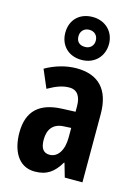

<svg xmlns="http://www.w3.org/2000/svg" viewBox="-126 -905 720 986"><g transform="rotate(15 234.5 -412.0)"><path d="M242 -606C312 -606 358 -656 358 -721C358 -786 310 -834 242 -834C171 -834 126 -787 126 -720C126 -654 171 -606 242 -606ZM242 -675C211 -675 196 -693 196 -720C196 -747 215 -766 242 -766C270 -766 288 -747 288 -720C288 -693 269 -675 242 -675ZM230 -558C175 -558 116 -541 66 -512L107 -416C153 -442 185 -453 220 -453C263 -453 282 -421 282 -370V-341L210 -338C93 -333 31 -279 31 -163C31 -74 67 10 158 10C222 10 259 -17 292 -73H295L316 0H410V-363C410 -494 346 -558 230 -558ZM244 -253 282 -255V-204C282 -136 253 -93 210 -93C178 -93 161 -113 161 -161C161 -216 188 -251 244 -253Z"/></g></svg>

Font: Noto Sans Kannada ExtraCondensed
Style: Bold
Weight: 700
Width: 2
Designer: Jelle Bosma - Monotype Design Team
Foundry: Monotype Imaging Inc.
Version: Version 2.005